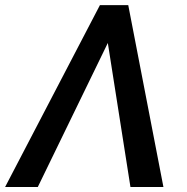

<svg xmlns="http://www.w3.org/2000/svg" viewBox="-35 -748 748 768"><path d="M486.8 0 392.6 -599.6 388.2 -727.5H478L618.7 0ZM407.7 -599.6 116.2 0H-14.6L364.7 -727.5H455.1Z"/></svg>

Font: Inter Tight Medium
Style: Italic
Weight: 500
Italic angle: -9.39999°
Designer: Rasmus Andersson
Foundry: rsms
Version: Version 3.004